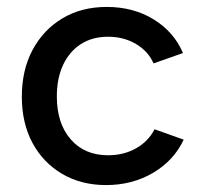

<svg xmlns="http://www.w3.org/2000/svg" viewBox="-20 -527 593 554"><path d="M286 7Q214 7 159 -25.5Q104 -58 73.5 -115Q43 -172 43 -248Q43 -325 74 -383Q105 -441 160 -474Q215 -507 288 -507Q365 -507 423.5 -471Q482 -435 508 -374L423 -344Q408 -379 372.5 -400Q337 -421 292 -421Q246 -421 213 -399.5Q180 -378 162 -339.5Q144 -301 144 -249Q144 -171 184 -125Q224 -79 292 -79Q337 -79 372.5 -99Q408 -119 426 -154L510 -124Q482 -64 422 -28.5Q362 7 286 7Z"/></svg>

Font: Albert Sans Medium
Style: Regular
Weight: 500
Designer: Andreas Rasmussen
Foundry: a.Foundry
Version: Version 1.025